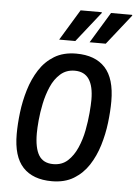

<svg xmlns="http://www.w3.org/2000/svg" viewBox="-53 -764 585 817"><g transform="rotate(5 239.5 -355.5)"><path d="M199 12Q118 12 75.5 -33.5Q33 -79 33 -175Q33 -218 39 -267.5Q45 -317 59.5 -365Q74 -413 99 -452Q124 -491 162.5 -514.5Q201 -538 256 -538Q337 -538 379.5 -492Q422 -446 422 -349Q422 -306 416 -256.5Q410 -207 395.5 -159.5Q381 -112 356 -73.5Q331 -35 292.5 -11.5Q254 12 199 12ZM199 -61Q236 -61 260.5 -83.5Q285 -106 300.5 -141.5Q316 -177 323.5 -216.5Q331 -256 334 -291.5Q337 -327 337 -348Q337 -406 317 -435.5Q297 -465 256 -465Q220 -465 195 -443Q170 -421 155 -386.5Q140 -352 132 -313.5Q124 -275 121 -241Q118 -207 118 -186Q118 -123 137 -92Q156 -61 199 -61ZM308 -591 388 -723H478L479 -720L377 -591ZM178 -591 258 -723H348L349 -720L247 -591Z"/></g></svg>

Font: Archivo Narrow
Style: Italic
Weight: 400
Italic angle: -8°
Designer: Hector Gatti
Foundry: Omnibus-Type
Version: Version 3.002